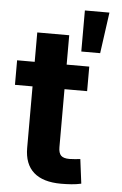

<svg xmlns="http://www.w3.org/2000/svg" viewBox="-55 -827 553 871"><g transform="rotate(5 221.0 -392.0)"><path d="M337.9 -535.6V-423.8H9.3V-535.6ZM89.4 -669.4H234.9V-159.7Q234.9 -133.3 246.1 -121.8Q257.3 -110.4 284.7 -110.4Q294.4 -110.4 310.1 -111.8Q325.7 -113.3 334 -114.3L348.1 -3.4Q327.1 1.5 303.5 3.2Q279.8 4.9 256.8 4.9Q173.8 4.9 131.6 -32.7Q89.4 -70.3 89.4 -143.6ZM295.9 -600.6V-787.6H407.7L381.8 -600.6Z"/></g></svg>

Font: Inter 20pt
Style: Bold
Weight: 700
Version: Version 4.001;git-66647c0bb